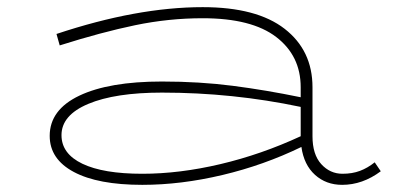

<svg xmlns="http://www.w3.org/2000/svg" viewBox="-20 -504 1102 537"><path d="M1045 -25Q994 13 937 13Q892 13 861 -15Q830 -43 823 -93Q718 -42 602 -14.5Q486 13 378 13Q254 13 186.5 -23Q119 -59 119 -124Q119 -197 202 -236.5Q285 -276 433 -276Q538 -276 631 -264Q724 -252 821 -232V-260Q821 -348 752.5 -400.5Q684 -453 547 -453Q452 -453 358 -433.5Q264 -414 147 -377L138 -409Q363 -484 547 -484Q698 -484 776 -423.5Q854 -363 854 -260V-123Q854 -72 878.5 -45Q903 -18 938 -18Q965 -18 986.5 -26Q1008 -34 1028 -50ZM821 -123V-205Q631 -245 433 -245Q302 -245 227 -213.5Q152 -182 152 -126Q152 -74 210.5 -46Q269 -18 378 -18Q482 -18 596.5 -45Q711 -72 821 -123Z"/></svg>

Font: BioRhyme Expanded ExtraLight
Style: Regular
Weight: 275
Width: 7
Designer: Aoife Mooney
Foundry: Aoife Mooney Type
Version: Version 1.001